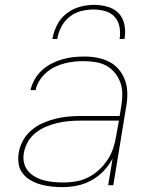

<svg xmlns="http://www.w3.org/2000/svg" viewBox="-20 -760 640 788"><path d="M237 8Q213 8 190.5 5.5Q168 3 146.5 -3Q125 -9 106 -20Q87 -31 73.5 -48Q60 -65 56.5 -87.5Q53 -110 57 -134Q61 -159 74.5 -183.5Q88 -208 109.5 -226Q131 -244 156 -255Q181 -266 207 -272.5Q233 -279 259 -281.5Q285 -284 311 -284H471L478 -326Q482 -350 482 -374.5Q482 -399 474 -421Q466 -443 451.5 -461Q437 -479 417 -490Q397 -501 373 -505Q349 -509 324 -509Q304 -509 284 -507Q264 -505 243.5 -499.5Q223 -494 204.5 -485Q186 -476 169.5 -461.5Q153 -447 141.5 -428.5Q130 -410 126 -390H105Q110 -412 122 -433.5Q134 -455 152 -471.5Q170 -488 191.5 -499Q213 -510 235.5 -516.5Q258 -523 280.5 -525.5Q303 -528 326 -528Q353 -528 379.5 -523Q406 -518 429 -506Q452 -494 468.5 -474Q485 -454 493.5 -429.5Q502 -405 502.5 -377.5Q503 -350 498 -323L445 0H424L442 -109Q427 -81 405 -58Q383 -35 354.5 -19.5Q326 -4 296 2Q266 8 237 8ZM241 -11Q266 -11 292 -15.5Q318 -20 342 -32Q366 -44 386.5 -63Q407 -82 422 -105Q437 -128 445 -153Q453 -178 457 -203L468 -265H311Q288 -265 264 -263Q240 -261 216.5 -255.5Q193 -250 170 -240.5Q147 -231 127 -215.5Q107 -200 94.5 -178Q82 -156 78 -133Q74 -112 78.5 -92.5Q83 -73 95 -58.5Q107 -44 124 -34.5Q141 -25 160 -20Q179 -15 199.5 -13Q220 -11 241 -11ZM195 -600Q200 -629 214 -657Q228 -685 253 -704.5Q278 -724 307.5 -732Q337 -740 366 -740Q395 -740 422.5 -732Q450 -724 468 -704.5Q486 -685 491 -657Q496 -629 491 -600H471Q475 -625 470.5 -649.5Q466 -674 450.5 -691Q435 -708 411.5 -714.5Q388 -721 363 -721Q338 -721 312.5 -714.5Q287 -708 265.5 -691Q244 -674 231.5 -649.5Q219 -625 215 -600Z"/></svg>

Font: Iosevka Thin Extended Oblique
Style: Regular
Weight: 100
Width: 7
Italic angle: -9°
Monospace: yes
Designer: Belleve Invis
Foundry: Belleve Invis
Version: Version 32.5.0; ttfautohint (v1.8.4)